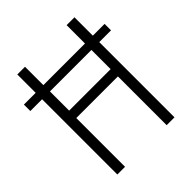

<svg xmlns="http://www.w3.org/2000/svg" viewBox="-197 -841 969 969"><g transform="rotate(-45 287.0 -357.0)"><path d="M83 0H138V-348H435V0H491V-537H575V-583H491V-714H435V-583H138V-714H83V-583H-1V-537H83ZM139 -400V-537H435V-400Z"/></g></svg>

Font: Noto Sans Arabic Cond Light
Style: Regular
Weight: 300
Width: 3
Designer: Monotype Design Team, Nadine Chahine, Nizar Qandah and Khaled Hosny
Foundry: Monotype Imaging Inc.
Version: Version 2.012